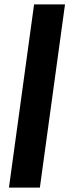

<svg xmlns="http://www.w3.org/2000/svg" viewBox="-20 -851 315 871"><path d="M20.6 0 134.6 -831H274.9L160.9 0Z"/></svg>

Font: Merriweather Light
Style: Italic
Weight: 300
Italic angle: -7.8°
Designer: Eben Sorkin
Foundry: Eben Sorkin
Version: Version 2.101